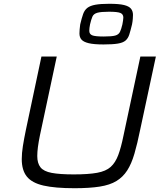

<svg xmlns="http://www.w3.org/2000/svg" viewBox="-20 -987 865 1015"><path d="M374 8Q271 8 210 -6Q149 -20 122 -53.5Q95 -87 95 -146Q95 -177 101 -215Q107 -253 117 -301L199 -688H280L191 -271Q184 -237 180.5 -210Q177 -183 177 -162Q177 -124 194 -102.5Q211 -81 253.5 -73Q296 -65 370 -65Q447 -65 493.5 -73.5Q540 -82 565 -104.5Q590 -127 605 -167Q620 -207 633 -271L722 -688H804L721 -301Q706 -227 690.5 -174Q675 -121 652.5 -86Q630 -51 595.5 -30Q561 -9 507 -0.5Q453 8 374 8ZM527 -752Q477 -752 449.5 -758.5Q422 -765 411 -777.5Q400 -790 400 -810Q400 -818 401 -831.5Q402 -845 404 -858Q412 -892 419.5 -913Q427 -934 442 -945.5Q457 -957 484.5 -962Q512 -967 558 -967Q609 -967 635.5 -960.5Q662 -954 672.5 -941Q683 -928 683 -908Q683 -901 682 -887Q681 -873 678 -858Q670 -825 663.5 -804.5Q657 -784 643.5 -772.5Q630 -761 602.5 -756.5Q575 -752 527 -752ZM528 -794Q571 -794 589 -799Q607 -804 614 -818Q621 -832 627 -858Q629 -869 630.5 -878.5Q632 -888 632 -894Q632 -912 616.5 -918.5Q601 -925 556 -925Q514 -925 494.5 -919.5Q475 -914 468.5 -899Q462 -884 456 -858Q454 -848 453 -839.5Q452 -831 452 -824Q452 -807 467 -800.5Q482 -794 528 -794Z"/></svg>

Font: Saira Expanded
Style: Italic
Weight: 400
Width: 7
Italic angle: -12°
Designer: Hector Gatti with collaboration of the Omnibus-Type team
Foundry: Omnibus-Type
Version: Version 1.101